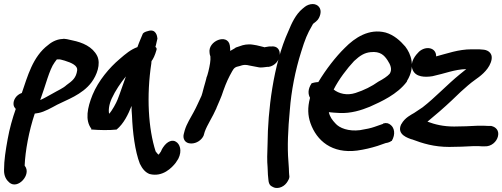

<svg xmlns="http://www.w3.org/2000/svg" viewBox="-21 -716 2485 950"><path d="M46 -199C47 -189 51 -184 57 -177C41 -132 26 -79 17 -28C7 27 -1 77 -1 124C-2 156 11 175 25 187C67 224 136 147 102 105L101 103C104 31 122 -68 151 -154C157 -155 164 -156 170 -157C200 -163 234 -183 262 -198C306 -221 386 -247 432 -309C458 -344 479 -399 460 -439C437 -485 387 -506 338 -516C291 -528 289 -523 289 -523C266 -523 239 -512 218 -494C140 -436 115 -336 87 -256C58 -246 44 -220 46 -199ZM178 -221C204 -291 223 -372 249 -407C263 -425 257 -422 267 -422H269C278 -423 282 -420 299 -416C335 -405 363 -391 361 -369C356 -330 337 -316 308 -295C291 -279 266 -269 237 -252C220 -243 199 -230 178 -221Z M437 -247C411 -183 399 -121 431 -79L430 -75H435C468 -72 521 -71 556 -75C591 -104 613 -149 630 -192C630 -178 630 -160 632 -145C635 -63 647 33 671 94C683 119 698 137 719 145C784 162 830 113 848 90L861 70C882 29 868 -5 849 -15C834 -25 808 -20 786 13C782 19 779 24 775 34L765 48C765 48 764 48 763 49C760 46 755 42 749 33C713 -79 703 -241 728 -404C728 -408 728 -411 729 -414C737 -424 746 -443 753 -468C755 -473 755 -479 748 -484C752 -495 754 -512 758 -525C757 -537 751 -576 710 -562C697 -559 691 -555 686 -550C680 -535 668 -509 659 -483C626 -471 601 -450 571 -424C520 -381 466 -317 437 -247ZM532 -229C550 -268 576 -306 602 -338C588 -301 575 -259 561 -224C554 -206 534 -169 519 -153C515 -169 518 -199 532 -229Z M888 -52C883 -32 892 -6 925 -6C952 -6 976 -23 986 -44L987 -47L992 -64C1004 -98 1031 -137 1050 -181V-182C1060 -207 1074 -234 1084 -267C1099 -309 1110 -332 1128 -364C1137 -380 1143 -385 1164 -389L1177 -393C1188 -396 1201 -395 1212 -392C1266 -381 1267 -382 1267 -382C1276 -382 1286 -383 1300 -385H1308C1374 -396 1385 -495 1319 -486H1310C1302 -485 1298 -484 1286 -482L1285 -483L1269 -487C1260 -489 1254 -491 1248 -492L1230 -495C1205 -499 1182 -494 1167 -488L1146 -481C1139 -475 1129 -471 1118 -464C1118 -473 1118 -482 1116 -492C1105 -552 1006 -514 1016 -454C1017 -443 1019 -442 1020 -437C1022 -418 1017 -391 1010 -362C1007 -349 1003 -337 1000 -330V-328C997 -314 992 -301 988 -285L984 -270C982 -262 979 -250 976 -242C964 -217 951 -186 937 -161C923 -134 903 -105 893 -71Z M1406 -562C1330 -396 1304 -162 1303 -7C1301 42 1300 80 1303 111C1304 144 1305 157 1307 173C1309 200 1320 204 1327 208C1347 221 1379 213 1397 189C1404 179 1414 165 1410 150L1409 137C1409 126 1408 111 1406 82C1400 12 1404 -76 1413 -171C1420 -265 1440 -368 1469 -459C1488 -521 1500 -550 1523 -589C1525 -593 1527 -596 1528 -598L1542 -609C1556 -620 1561 -634 1564 -646C1571 -675 1552 -696 1526 -696C1512 -696 1497 -690 1487 -682L1476 -673C1442 -645 1422 -601 1406 -562Z M1521 -304C1500 -273 1504 -248 1513 -232C1500 -183 1502 -145 1515 -107C1546 -19 1622 45 1746 29C1782 24 1815 16 1847 6L1887 -8C1902 -10 1911 -15 1916 -19L1917 -18C1938 -53 1929 -84 1913 -97C1903 -106 1891 -110 1875 -105L1874 -103L1831 -88C1814 -82 1791 -77 1760 -72C1704 -65 1658 -82 1638 -106C1623 -122 1611 -138 1606 -161C1621 -159 1640 -158 1659 -157C1715 -154 1768 -171 1809 -188C1865 -213 1945 -249 1992 -312L1993 -316C2037 -387 2012 -450 1984 -486C1959 -515 1928 -543 1887 -555C1805 -576 1735 -530 1685 -479C1640 -435 1592 -373 1554 -310C1538 -309 1527 -306 1521 -304ZM1630 -273C1655 -323 1697 -378 1731 -414C1760 -441 1782 -455 1813 -458C1860 -463 1880 -443 1897 -417C1911 -396 1921 -372 1907 -351C1897 -339 1874 -324 1851 -312C1819 -289 1779 -269 1738 -256C1695 -242 1655 -253 1630 -273Z M2021 -370C2036 -334 2082 -333 2119 -339C2180 -352 2229 -373 2286 -374L2255 -349C2191 -297 2132 -233 2070 -185C2053 -174 2039 -164 2028 -157C2015 -149 1982 -134 1965 -102L1964 -101C1939 -48 2003 -32 2014 -27H2016C2071 -6 2127 11 2202 11C2242 11 2285 9 2322 7C2344 7 2358 7 2363 8H2377C2410 10 2437 -15 2443 -42C2450 -72 2430 -88 2412 -92L2410 -93H2392C2382 -94 2367 -94 2345 -94H2344C2308 -92 2264 -90 2226 -90C2172 -90 2132 -100 2094 -114C2133 -146 2177 -184 2214 -219L2259 -262C2286 -286 2303 -302 2331 -322C2351 -336 2392 -365 2407 -406C2424 -451 2395 -467 2374 -470C2365 -471 2357 -471 2350 -472H2312C2247 -472 2191 -451 2137 -437C2138 -481 2086 -491 2052 -460C2038 -446 2004 -409 2021 -370Z"/></svg>

Font: Stray Cat
Style: ExBlkCnObl
Weight: 1000
Version: Version 1.0